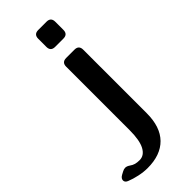

<svg xmlns="http://www.w3.org/2000/svg" viewBox="-422 -765 1020 1020"><g transform="rotate(-45 88.0 -255.0)"><path d="M214 -626Q214 -593 181 -593H119Q86 -593 86 -626V-687Q86 -720 119 -720H181Q214 -720 214 -687ZM-111 185Q-128 178 -128 164Q-128 149 -110 139L-93 130Q-82 124 -72 124Q-60 124 -47 133Q-33 143 -20 146.5Q-7 150 11 150Q46 150 66 113Q86 76 86 0V-477Q86 -510 119 -510H181Q214 -510 214 -477V0Q214 103 161.5 156.5Q109 210 11 210Q-18 210 -51 203Q-84 196 -111 185Z"/></g></svg>

Font: Yusei Magic
Style: Regular
Weight: 400
Designer: Tanukizamurai
Foundry: Yusei Magic Project
Version: Version 1.200